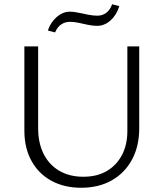

<svg xmlns="http://www.w3.org/2000/svg" viewBox="-20 -877 770 906"><path d="M363 9Q283 9 222.5 -24Q162 -57 128.5 -118Q95 -179 95 -260V-658H160V-272Q160 -202 186 -150.5Q212 -99 260 -71Q308 -43 373 -43Q438 -43 484 -70Q530 -97 555.5 -145.5Q581 -194 581 -259V-658H637V-272Q637 -187 603 -124Q569 -61 507.5 -26Q446 9 363 9ZM240 -724 206 -733Q215 -760 231 -779.5Q247 -799 267 -810.5Q287 -822 310 -822Q328 -822 350.5 -817Q373 -812 396.5 -807.5Q420 -803 439 -803Q464 -803 482 -817Q500 -831 509 -857L543 -848Q530 -806 501.5 -780.5Q473 -755 438 -755Q417 -755 394.5 -760Q372 -765 350.5 -769.5Q329 -774 310 -774Q287 -774 268.5 -761.5Q250 -749 240 -724Z"/></svg>

Font: Ysabeau Office Light
Style: Regular
Weight: 300
Designer: Christian Thalmann (Catharsis Fonts)
Version: Version 2.001;gftools[0.9.30]; featfreeze: tnum,lnum,ss02